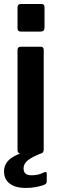

<svg xmlns="http://www.w3.org/2000/svg" viewBox="-24 -762 300 953"><path d="M67 -609.5C69.7 -606.5 74.7 -605 82 -605H174C182.7 -605 188.7 -606.7 192 -610C195.3 -613.3 197 -618.7 197 -626V-726C197 -736.7 192.3 -742 183 -742H78C68 -742 63 -736.3 63 -725V-624C63 -617.3 64.3 -612.5 67 -609.5ZM202 92C198.7 92 196 92.7 194 94C175.3 103.3 155.3 108 134 108C119.3 108 108.8 105.2 102.5 99.5C96.2 93.8 93 85 93 73C93 58.3 100.2 45.2 114.5 33.5C128.8 21.8 153.7 9.3 189 -4H187C191 -7.3 193 -13.3 193 -22V-514C193 -524.7 188.3 -530 179 -530H78C68 -530 63 -524.3 63 -513V-18C63 -12.7 64 -8.5 66 -5.5C68 -2.5 71.3 -0.7 76 0C46.7 11.3 26 24.2 14 38.5C2 52.8 -4 69.3 -4 88C-4 114.7 5.5 135.2 24.5 149.5C43.5 163.8 70 171 104 171C123.3 171 141.8 169.2 159.5 165.5C177.2 161.8 190.7 157.7 200 153C205.3 149.7 208 145 208 139V101C208 95 206 92 202 92Z"/></svg>

Font: Libre Franklin SemiBold
Style: Regular
Weight: 600
Designer: Pablo Impallari, Rodrigo Fuenzalida
Foundry: Impallari Type
Version: Version 1.002; ttfautohint (v1.5)